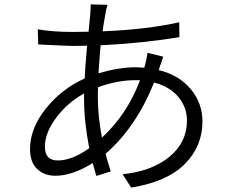

<svg xmlns="http://www.w3.org/2000/svg" viewBox="-20 -808 1040 871"><path d="M442.4 -183.6Q557.6 -290 615.2 -444.3H595.7Q510.7 -444.3 424.8 -412.1Q423.8 -397.5 423.8 -366.2Q423.8 -283.2 442.4 -183.6ZM361.3 -359.4V-383.8Q286.1 -342.8 234.9 -273.9Q183.6 -205.1 183.6 -142.6Q183.6 -80.1 242.2 -80.1Q306.6 -80.1 384.8 -135.7Q361.3 -257.8 361.3 -359.4ZM703.1 -500 700.2 -490.2Q793 -466.8 845.7 -403.3Q898.4 -339.8 898.4 -256.8Q898.4 -144.5 818.4 -64Q738.3 16.6 575.2 43L536.1 -17.6Q668.9 -31.2 748.5 -96.7Q828.1 -162.1 828.1 -260.7Q828.1 -321.3 789.1 -368.2Q750 -415 678.7 -433.6Q598.6 -232.4 459 -110.4Q462.9 -91.8 482.4 -30.3L417 -9.8Q414.1 -19.5 400.4 -68.4Q308.6 -10.7 231.4 -10.7Q179.7 -10.7 147.9 -42Q116.2 -73.2 116.2 -131.8Q116.2 -225.6 188 -315.4Q259.8 -405.3 364.3 -452.1Q365.2 -488.3 375 -600.6Q352.5 -599.6 309.6 -599.6Q290 -599.6 153.3 -606.4L151.4 -674.8Q219.7 -663.1 310.5 -663.1Q357.4 -663.1 381.8 -664.1Q382.8 -677.7 385.7 -705.1Q388.7 -732.4 389.6 -744.1Q391.6 -783.2 391.6 -788.1L467.8 -786.1Q461.9 -770.5 458 -744.1Q449.2 -694.3 445.3 -666Q645.5 -673.8 793 -707L793.9 -639.6Q630.9 -612.3 436.5 -602.5Q432.6 -560.5 426.8 -475.6Q520.5 -502.9 595.7 -502.9Q609.4 -502.9 634.8 -501L638.7 -516.6Q644.5 -537.1 649.4 -568.4L720.7 -550.8Q718.8 -545.9 703.1 -500Z"/></svg>

Font: Gen Shin Gothic Monospace Normal
Style: Regular
Weight: 350
Designer: [Source Han Sans]
Ryoko NISHIZUKA  (kana & ideographs); Paul D. Hunt (Latin, Greek & Cyrillic); Wenlong ZHANG  (bopomofo
Version: Version 1.002.20150607